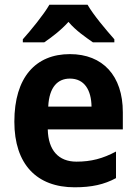

<svg xmlns="http://www.w3.org/2000/svg" viewBox="-20 -786 580 816"><path d="M352 -766H190C166 -724 111 -657 77 -619V-606H168C197 -626 238 -656 271 -693C302 -656 345 -627 375 -606H466V-619C430 -660 378 -721 352 -766ZM277 -556C132 -556 41 -458 41 -269C41 -87 137 10 297 10C370 10 423 -2 473 -29V-142C417 -112 367 -99 305 -99C229 -99 185 -147 183 -236H502V-309C502 -464 417 -556 277 -556ZM277 -452C339 -452 368 -403 369 -333H185C189 -417 226 -452 277 -452Z"/></svg>

Font: Noto Sans Kannada SemiCondensed
Style: Bold
Weight: 700
Width: 4
Designer: Jelle Bosma - Monotype Design Team
Foundry: Monotype Imaging Inc.
Version: Version 2.005